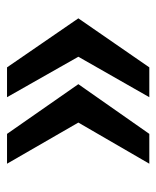

<svg xmlns="http://www.w3.org/2000/svg" viewBox="32 -582 455 560"><g transform="rotate(-90 260.0 -302.5)"><path d="M62 -95 182 -302 62 -510H149L294 -302L149 -95ZM256 -95 374 -302 256 -510H343L486 -302L343 -95Z"/></g></svg>

Font: Saira SemiExpanded SemiBold
Style: Regular
Weight: 600
Width: 6
Designer: Hector Gatti with collaboration of the Omnibus-Type team
Foundry: Omnibus-Type
Version: Version 1.101